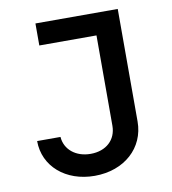

<svg xmlns="http://www.w3.org/2000/svg" viewBox="-80 -770 761 850"><g transform="rotate(-10 300.0 -345.0)"><path d="M53 -186C53 -72 148 10 278 10C412 10 506 -76 506 -194V-700H136V-601H393V-195C393 -132 347 -89 277 -89C210 -89 162 -129 158 -186Z"/></g></svg>

Font: CommitMono
Style: 600Regular
Weight: 600
Monospace: yes
Designer: Eigil Nikolajsen
Foundry: Eigil Nikolajsen
Version: Version 1.143